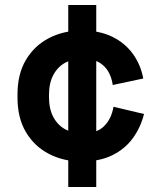

<svg xmlns="http://www.w3.org/2000/svg" viewBox="-20 -632 638 768"><path d="M50 -241V-255Q50 -336 84 -393Q118 -450 176.5 -480Q235 -510 307 -510Q378 -510 429 -485Q480 -460 511.5 -416.5Q543 -373 553 -318L431 -292Q427 -322 413 -346Q399 -370 373.5 -384Q348 -398 310 -398Q272 -398 241.5 -381.5Q211 -365 193.5 -332.5Q176 -300 176 -253V-243Q176 -196 193.5 -163.5Q211 -131 241.5 -114.5Q272 -98 310 -98Q367 -98 396.5 -127.5Q426 -157 434 -205L556 -176Q543 -123 511.5 -79.5Q480 -36 429 -11Q378 14 307 14Q235 14 176.5 -16Q118 -46 84 -103Q50 -160 50 -241ZM253 116V-612H365V116Z"/></svg>

Font: Space 7353
Style: Regular
Weight: 400
Designer: Christine Claussen + Ruben Lyon  (Space 7353)
Version: Version 1.000;FEAKit 1.0